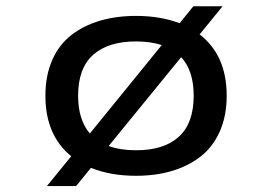

<svg xmlns="http://www.w3.org/2000/svg" viewBox="-20 -564 890 628"><path d="M425 11Q341.5 11 277.5 -15L229 44.5H133.5L213 -53Q128.5 -121.5 128.5 -251Q128.5 -317 150.8 -367.5Q173 -418 213.2 -449.2Q253.5 -480.5 307 -496.2Q360.5 -512 425 -512Q504.5 -512 567.5 -488L612.5 -543.5H708L633 -451.5Q721.5 -383 721.5 -251Q721.5 -185.5 699.2 -134.8Q677 -84 636.8 -52.5Q596.5 -21 543 -5Q489.5 11 425 11ZM235.5 -251Q235.5 -172 274 -127.5L509 -416.5Q473 -428.5 425 -428.5Q334 -428.5 284.8 -384.8Q235.5 -341 235.5 -251ZM425 -72.5Q516.5 -72.5 565 -116.8Q613.5 -161 613.5 -251Q613.5 -333 572.5 -377L335.5 -86.5Q373 -72.5 425 -72.5Z"/></svg>

Font: League Mono Wide
Style: Regular
Weight: 400
Width: 8
Designer: Tyler Finck
Foundry: The League of Moveable Type / Tyler Finck
Version: Version 2.210